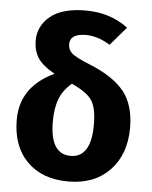

<svg xmlns="http://www.w3.org/2000/svg" viewBox="-54 -804 686 867"><g transform="rotate(5 288.5 -371.0)"><path d="M338 -518Q447 -474 496 -413Q545 -352 545 -248Q545 -128 475.5 -55.5Q406 17 288 17Q169 17 100.5 -52Q32 -121 32 -241Q32 -391 184 -462Q127 -494 106.5 -527Q86 -560 86 -604Q86 -671 140 -715Q194 -759 300 -759Q411 -759 492 -698L420 -614Q364 -649 311 -649Q238 -649 238 -601Q238 -576 256 -560Q274 -544 338 -518ZM381 -249Q381 -322 359 -357Q337 -392 266 -424Q227 -391 211 -349.5Q195 -308 195 -247Q195 -99 288 -99Q381 -99 381 -249Z"/></g></svg>

Font: Fira Sans
Style: Bold
Weight: 700
Designer: bBox Type GmbH & Carrois Corporate GbR & Edenspiekermann AG
Foundry: bBox Type GmbH & Carrois Corporate GbR & Edenspiekermann AG
Version: Version 4.301;PS 004.301;hotconv 1.0.88;makeotf.lib2.5.64775